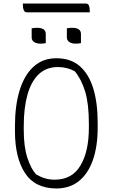

<svg xmlns="http://www.w3.org/2000/svg" viewBox="-20 -1051 640 1091"><path d="M300 -720Q382 -720 433.5 -675Q485 -630 510 -548Q535 -466 535 -355V-325Q535 -221 508.5 -143.5Q482 -66 429.5 -23Q377 20 299 20Q178 19 121.5 -68.5Q65 -156 65 -305V-335Q65 -451 91.5 -537.5Q118 -624 170.5 -672Q223 -720 300 -720ZM115 -312Q115 -217 135.5 -154.5Q156 -92 185 -60Q211 -45 236.5 -37.5Q262 -30 291 -30Q389 -30 437 -110Q485 -190 485 -325V-348Q485 -461 464 -530.5Q443 -600 405 -646Q362 -670 309 -670Q243 -670 200 -629Q157 -588 136 -512.5Q115 -437 115 -335ZM160 -890Q172 -893 190 -893Q240 -893 240 -858V-806Q228 -803 210 -803Q187 -803 173.5 -812.5Q160 -822 160 -838ZM360 -890Q372 -893 390 -893Q440 -893 440 -858V-806Q428 -803 410 -803Q387 -803 373.5 -812.5Q360 -822 360 -838ZM110 -1031H467Q481 -1031 485.5 -1019.5Q490 -1008 490 -991V-981H133Q120 -981 115 -993Q110 -1005 110 -1021Z"/></svg>

Font: Recursive Mn Csl St Lt
Style: Regular
Weight: 300
Monospace: yes
Version: Version 1.079;hotconv 1.0.112;makeotfexe 2.5.65598; ttfautoh